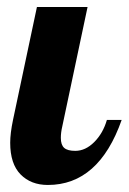

<svg xmlns="http://www.w3.org/2000/svg" viewBox="-20 -520 366 546"><path d="M85 -500H229L157 -160Q153 -143 153 -128Q153 -108 162.5 -99.5Q172 -91 194 -91Q223 -91 248 -116Q273 -141 284 -179H326Q261 6 116 6Q68 6 38.5 -24Q9 -54 9 -114Q9 -141 17 -179Z"/></svg>

Font: Lobster Two
Style: Bold Italic
Weight: 700
Designer: Pablo Impallari
Foundry: Pablo Impallari. www.impallari.com
Version: Version 2.000